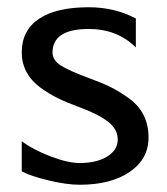

<svg xmlns="http://www.w3.org/2000/svg" viewBox="-20 -505 460 530"><path d="M40 -32V-115Q71 -92 119 -73.5Q167 -55 200 -55Q247 -55 276 -73Q305 -91 305 -120Q305 -149 277 -170Q249 -191 197 -210Q164 -222 139.5 -234Q115 -246 90.5 -264Q66 -282 53 -306.5Q40 -331 40 -360Q40 -421 87.5 -453Q135 -485 225 -485Q296 -485 355 -454V-374Q304 -425 225 -425Q125 -425 125 -360Q125 -339 147.5 -324.5Q170 -310 224 -290Q260 -277 284.5 -265Q309 -253 336 -233.5Q363 -214 376.5 -187Q390 -160 390 -125Q390 -66 338 -30.5Q286 5 200 5Q164 5 114 -7Q64 -19 40 -32Z"/></svg>

Font: Glametrix
Style: Bold
Weight: 700
Designer: gluk
Foundry: gluk
Version: Version 0.40